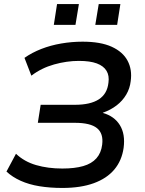

<svg xmlns="http://www.w3.org/2000/svg" viewBox="-20 -920 716 949"><path d="M288 9Q227 9 175 0.5Q123 -8 82 -26.5Q41 -45 12 -72L59 -160Q100 -121 158.5 -104Q217 -87 288 -87Q349 -87 391 -99Q433 -111 456.5 -137.5Q480 -164 485 -205Q492 -260 459.5 -286.5Q427 -313 350 -313H167L181 -402H350Q427 -402 468.5 -429Q510 -456 516 -511Q521 -546 506.5 -570Q492 -594 458.5 -606.5Q425 -619 370 -619Q310 -619 247.5 -601.5Q185 -584 135 -546L101 -634Q138 -660 184 -678Q230 -696 282.5 -705Q335 -714 388 -714Q477 -714 532 -689Q587 -664 610.5 -620Q634 -576 626 -519Q622 -483 604 -452.5Q586 -422 557 -399.5Q528 -377 489 -363L488 -362Q545 -346 572.5 -301.5Q600 -257 591 -189Q582 -126 545 -82Q508 -38 443.5 -14.5Q379 9 288 9ZM451 -797 468 -900H575L559 -797ZM246 -797 262 -900H370L353 -797Z"/></svg>

Font: Nunito Sans 7pt SemiBold
Style: Italic
Weight: 600
Italic angle: -9°
Designer: Vernon Adams
Foundry: Vernon Adams
Version: Version 3.101;gftools[0.9.27]